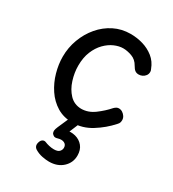

<svg xmlns="http://www.w3.org/2000/svg" viewBox="-189 -651 900 996"><g transform="rotate(30 261.0 -153.0)"><path d="M266 4Q212 4 172 -20.5Q132 -45 105 -85.5Q78 -126 64.5 -174Q51 -222 51 -268Q51 -322 69.5 -372Q88 -422 121.5 -461.5Q155 -501 200 -523.5Q245 -546 298 -546Q336 -546 372 -535.5Q408 -525 437 -502Q466 -479 480 -441Q482 -437 483 -433.5Q484 -430 484 -426Q484 -413 477 -403.5Q470 -394 459.5 -389Q449 -384 438 -384Q425 -384 416 -390.5Q407 -397 398 -413Q382 -442 354 -452Q326 -462 302 -462Q277 -462 249.5 -450Q222 -438 198 -413.5Q174 -389 159 -352.5Q144 -316 144 -267Q144 -226 157.5 -183Q171 -140 198.5 -111Q226 -82 268 -81Q310 -81 347 -108.5Q384 -136 411 -167Q418 -174 424.5 -177.5Q431 -181 438 -181Q450 -181 460 -174.5Q470 -168 476.5 -158Q483 -148 483 -136Q483 -129 481 -122Q479 -115 471 -107Q431 -62 378 -29Q325 4 266 4ZM261 240Q243 240 220 235.5Q197 231 177 219Q167 213 163.5 203.5Q160 194 164 181Q168 167 177.5 161.5Q187 156 198 161Q207 165 222 168.5Q237 172 251 172Q274 172 283.5 162Q293 152 293 139Q293 121 278 113.5Q263 106 240 113Q227 117 219.5 113.5Q212 110 207 103Q203 95 204 86Q205 77 211 63L243 -10H301L269 67L247 56Q282 47 310.5 54.5Q339 62 356.5 83.5Q374 105 374 139Q374 182 342.5 211Q311 240 261 240Z"/></g></svg>

Font: Playpen Sans Hebrew
Style: Regular
Weight: 400
Designer: Tom Grace, Laura Meseguer, Veronika Burian, José Scaglione
Foundry: TypeTogether
Version: Version 2.000